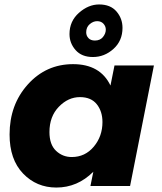

<svg xmlns="http://www.w3.org/2000/svg" viewBox="-20 -835 726 862"><path d="M397 -579Q347 -579 319.5 -610Q292 -641 292 -682Q292 -740 334.5 -777.5Q377 -815 425 -815Q476 -815 503 -783.5Q530 -752 530 -710Q530 -652 489.5 -615.5Q449 -579 397 -579ZM406 -653Q429.5 -653 442.2 -668.8Q455 -684.5 455 -702Q455 -717 444.5 -728.5Q434 -740 416 -740Q398.5 -740 382.8 -726.5Q367 -713 367 -690Q367 -674.5 377.2 -663.8Q387.5 -653 406 -653ZM233 7Q144 7 83.5 -56Q23 -119 23 -231Q23 -365 105 -456Q187 -547 308 -547Q430 -547 476 -451L494 -541H671L564 0H386L399 -64Q328 7 233 7ZM302 -130Q362 -130 401 -176.5Q440 -223 440 -287Q440 -335 414.5 -367Q389 -399 339 -399Q286 -399 244 -355.5Q202 -312 202 -242Q202 -186 231.5 -158Q261 -130 302 -130Z"/></svg>

Font: Argentum Sans
Style: Bold Italic
Weight: 700
Italic angle: -11°
Designer: Julieta Ulanovsky (font), Cristiano Sobral (main changes and remaster)
Foundry: Julieta Ulanovsky (font), Cristiano Sobral (main changes and remaster)
Version: Version 2.007;June 15, 2022;FontCreator 14.0.0.2814 64-bit; 